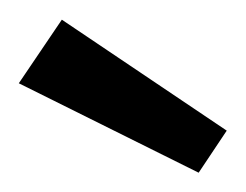

<svg xmlns="http://www.w3.org/2000/svg" viewBox="-35 -729 255 199"><path d="M170.9 -550 -15.5 -642.7 29.1 -708.6 200 -593.6Z"/></svg>

Font: Spartan Med
Style: Regular
Weight: 500
Designer: Matt Bailey, Mirko Velimirovic
Foundry: Matt Bailey
Version: Version 1.005